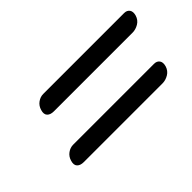

<svg xmlns="http://www.w3.org/2000/svg" viewBox="-36 -667 653 653"><g transform="rotate(-45 290.5 -341.0)"><path d="M124.5 -438.5Q129 -454.5 141.5 -463.5Q154 -472.5 168 -472.5H557Q570.5 -472.5 577 -463.5Q583.5 -454.5 579 -438.5Q574 -422 559.8 -413.5Q545.5 -405 530.5 -405H152Q135.5 -405 127.5 -413.5Q119.5 -422 124.5 -438.5ZM74.5 -244.5Q79 -260.5 91.5 -269.5Q104 -278.5 118 -278.5H507Q520.5 -278.5 527 -269.5Q533.5 -260.5 529 -244.5Q524 -228 509.8 -219.5Q495.5 -211 480.5 -211H102Q85.5 -211 77.5 -219.5Q69.5 -228 74.5 -244.5Z"/></g></svg>

Font: Fraunces 9pt S000
Style: Bold Italic
Weight: 700
Italic angle: -16°
Version: Version 1.000; ttfautohint (v1.8.3)